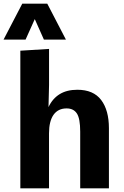

<svg xmlns="http://www.w3.org/2000/svg" viewBox="-41 -1029 677 1049"><path d="M70.1 0V-752L227 -761.7V-564.5L224 -444Q246.1 -490.8 285.3 -514.7Q324.4 -538.6 381.6 -538.6Q469.4 -538.6 511.8 -482.6Q554.1 -426.7 554.1 -328.3V0H397.2V-309.6Q397.2 -381.2 379.1 -408.9Q361 -436.7 322.9 -436.7Q299.4 -436.7 281.6 -427.9Q263.8 -419.1 251.5 -401.8Q239.3 -384.5 233 -359Q226.8 -333.6 226.8 -300.4V0ZM-21.5 -812.8 80.6 -1008.9H217.3L319.1 -812.8H198.8L149 -924.6L98.8 -812.8Z"/></svg>

Font: Comme
Style: Regular
Weight: 400
Designer: Vernon Adams
Foundry: Vernon Adams
Version: Version 1.000;gftools[0.9.27]